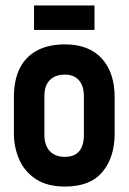

<svg xmlns="http://www.w3.org/2000/svg" viewBox="-20 -675 473 705"><path d="M327 -655H105V-565H327ZM401 -185V-317Q401 -409 353.5 -460.5Q306 -512 219 -512Q158 -512 116 -489.5Q74 -467 52.5 -424Q31 -381 31 -317V-185Q31 -134 50.5 -89.5Q70 -45 111.5 -17.5Q153 10 219 10Q311 10 356 -43.5Q401 -97 401 -185ZM288 -323V-177Q288 -155 281 -137Q274 -119 258.5 -109Q243 -99 218 -99Q192 -99 175 -110Q158 -121 150.5 -139Q143 -157 143 -177V-323Q143 -349 152 -366Q161 -383 177.5 -392Q194 -401 218 -401Q241 -401 256.5 -391.5Q272 -382 280 -364.5Q288 -347 288 -323Z"/></svg>

Font: Advent Pro
Style: Regular
Weight: 400
Designer: VivaRado, Andreas Kalpakidis
Foundry: VivaRado, Andreas Kalpakidis
Version: Version 3.000